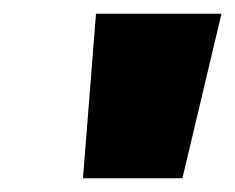

<svg xmlns="http://www.w3.org/2000/svg" viewBox="-20 -720 343 280"><path d="M101 -460H246L303 -700H120Z"/></svg>

Font: Arthouse Owned Black
Style: Italic
Weight: 900
Italic angle: -10°
Designer: Jeremy Tribby
Foundry: Tribby Type
Version: Version 1.000;PS 001.000;hotconv 1.0.88;makeotf.lib2.5.64775